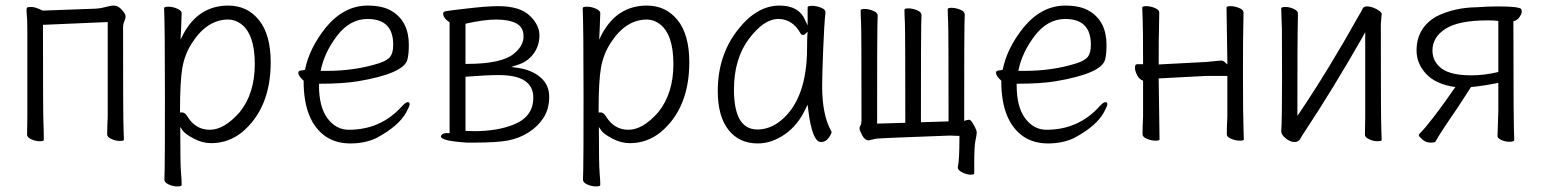

<svg xmlns="http://www.w3.org/2000/svg" viewBox="-20 -501 5540 688"><path d="M137 1Q137 5 122 5Q107 5 92 -2Q77 -9 77 -18Q77 -43 78 -81V-386Q78 -432 76 -445L75 -465Q75 -470 77 -474Q80 -476 93.5 -476Q107 -476 133 -463L324 -470Q342 -471 359 -476Q376 -481 389.5 -481Q403 -481 416.5 -466Q430 -451 430 -442.5Q430 -434 425.5 -424.5Q421 -415 421 -402Q421 -84 422.5 -48Q424 -12 424 0Q424 4 409 4Q394 4 379 -3Q364 -10 364 -19Q364 -44 366 -82V-422L134 -412V-407Q134 -100 135.5 -67Q137 -34 137 1ZM75 -465Z M631 162Q631 167 615.5 167Q600 167 584.5 160Q569 153 569 142.5Q569 132 570 106Q571 80 571 -161.5Q571 -403 568 -472Q568 -477 583.5 -477Q599 -477 615 -470Q631 -463 631 -454L629 -399L627 -359L637 -379Q692 -481 798 -481Q866 -481 908 -429Q950 -377 950 -278Q950 -113 847 -27Q798 12 737 12Q705 12 674 -4.5Q643 -21 635 -33L626 -46V-30Q626 87 628.5 116Q631 145 631 162ZM652 -83Q681 -36 732 -36Q783 -36 838 -98Q893 -165 893 -271.5Q893 -378 844 -415Q822 -431 798 -431Q722 -431 668 -347Q642 -307 633.5 -258.5Q625 -210 625 -103V-98H633Q643 -98 652 -83Z M1328 -6Q1287 13 1235.5 13Q1184 13 1147 -12Q1068 -67 1068 -210V-212Q1049 -228 1049 -241Q1049 -249 1064 -249H1065L1073 -251Q1088 -328 1148 -403Q1213 -481 1297 -481Q1354 -481 1386 -460Q1445 -423 1445 -340Q1445 -307 1440 -288Q1428 -238 1264 -210Q1209 -201 1128 -201H1123V-196Q1123 -118 1153.5 -77Q1184 -36 1230 -36Q1345 -36 1421 -121Q1434 -135 1441 -135Q1448 -135 1448 -128Q1448 -121 1436 -99Q1409 -49 1328 -6ZM1129 -247H1150Q1252 -247 1337 -274Q1368 -284 1378.5 -298Q1389 -312 1389 -341Q1389 -433 1297 -433Q1234 -433 1188 -373Q1142 -313 1129 -247Z M1653 10Q1560 4 1560 -12Q1560 -16 1565 -20Q1570 -24 1579 -24H1591V-421Q1568 -436 1568 -453Q1568 -459 1578 -461Q1588 -463 1657.5 -471Q1727 -479 1765 -479Q1842 -479 1877.5 -445.5Q1913 -412 1913 -374.5Q1913 -337 1891.5 -308Q1870 -279 1833 -268L1812 -261L1834 -258Q1885 -251 1916.5 -224Q1948 -197 1948 -154Q1948 -111 1928 -79.5Q1908 -48 1874 -26.5Q1840 -5 1800 2.5Q1760 10 1680 10ZM1653 10ZM1679 -31Q1761 -31 1819 -54Q1891 -82 1891 -151Q1891 -232 1768 -232Q1723 -232 1648 -226V-32ZM1648 -272H1653Q1778 -272 1822 -309Q1856 -337 1856 -370.5Q1856 -404 1829.5 -417.5Q1803 -431 1758.5 -431Q1714 -431 1648 -416Z M2131 162Q2131 167 2115.5 167Q2100 167 2084.5 160Q2069 153 2069 142.5Q2069 132 2070 106Q2071 80 2071 -161.5Q2071 -403 2068 -472Q2068 -477 2083.5 -477Q2099 -477 2115 -470Q2131 -463 2131 -454L2129 -399L2127 -359L2137 -379Q2192 -481 2298 -481Q2366 -481 2408 -429Q2450 -377 2450 -278Q2450 -113 2347 -27Q2298 12 2237 12Q2205 12 2174 -4.5Q2143 -21 2135 -33L2126 -46V-30Q2126 87 2128.5 116Q2131 145 2131 162ZM2152 -83Q2181 -36 2232 -36Q2283 -36 2338 -98Q2393 -165 2393 -271.5Q2393 -378 2344 -415Q2322 -431 2298 -431Q2222 -431 2168 -347Q2142 -307 2133.5 -258.5Q2125 -210 2125 -103V-98H2133Q2143 -98 2152 -83Z M2695 13Q2629 13 2590.5 -35.5Q2552 -84 2552 -175Q2552 -300 2621 -390.5Q2690 -481 2773 -481Q2842 -481 2864 -431L2874 -410V-475Q2874 -480 2890 -480Q2906 -480 2922 -473.5Q2938 -467 2938 -458Q2933 -411 2929.5 -318Q2926 -225 2926 -193Q2926 -90 2958 -32L2960 -28Q2959 -20 2948.5 -6Q2938 8 2922 8Q2890 8 2876 -109L2874 -126L2866 -110Q2839 -52 2792 -19.5Q2745 13 2695 13ZM2694 -37Q2738 -37 2777 -68Q2872 -145 2872 -330Q2872 -356 2873 -374L2874 -387L2864 -378Q2863 -376 2857.5 -376Q2852 -376 2850 -379Q2821 -433 2769 -433Q2717 -433 2663.5 -361.5Q2610 -290 2610 -180Q2610 -37 2694 -37Z M3471 120Q3471 125 3458 125Q3445 125 3428.5 117Q3412 109 3412 99Q3418 73 3418 -9V-14Q3399 -15 3389 -15H3378Q3130 -6 3119 -4Q3108 -2 3093 2Q3079 2 3069.5 -16Q3060 -34 3060 -40.5Q3060 -47 3063.5 -52Q3067 -57 3067 -70Q3067 -390 3065.5 -418.5Q3064 -447 3064 -464Q3064 -469 3078 -469Q3092 -469 3108.5 -462.5Q3125 -456 3125 -445Q3125 -434 3124 -408.5Q3123 -383 3123 -63V-58L3224 -61V-66Q3224 -392 3222.5 -420.5Q3221 -449 3221 -466Q3221 -471 3235 -471Q3249 -471 3265.5 -464.5Q3282 -458 3282 -447Q3282 -436 3281 -410.5Q3280 -385 3280 -68V-63L3379 -66V-71Q3379 -394 3377.5 -422.5Q3376 -451 3376 -468Q3376 -473 3390 -473Q3404 -473 3420.5 -466.5Q3437 -460 3437 -449Q3437 -438 3436 -412.5Q3435 -387 3435 -75V-68Q3448 -72 3453.5 -72Q3459 -72 3469.5 -53Q3480 -34 3480 -26.5Q3480 -19 3475.5 2Q3471 23 3471 82Z M3828 -6Q3787 13 3735.5 13Q3684 13 3647 -12Q3568 -67 3568 -210V-212Q3549 -228 3549 -241Q3549 -249 3564 -249H3565L3573 -251Q3588 -328 3648 -403Q3713 -481 3797 -481Q3854 -481 3886 -460Q3945 -423 3945 -340Q3945 -307 3940 -288Q3928 -238 3764 -210Q3709 -201 3628 -201H3623V-196Q3623 -118 3653.5 -77Q3684 -36 3730 -36Q3845 -36 3921 -121Q3934 -135 3941 -135Q3948 -135 3948 -128Q3948 -121 3936 -99Q3909 -49 3828 -6ZM3629 -247H3650Q3752 -247 3837 -274Q3868 -284 3878.5 -298Q3889 -312 3889 -341Q3889 -433 3797 -433Q3734 -433 3688 -373Q3642 -313 3629 -247Z M4135 -1Q4135 3 4120.5 3Q4106 3 4090 -3.5Q4074 -10 4074 -20Q4074 -45 4076 -83V-212Q4063 -216 4055 -231Q4047 -246 4047 -258.5Q4047 -271 4055 -271H4076V-276Q4076 -397 4074.5 -430.5Q4073 -464 4073 -474Q4073 -479 4087.5 -479Q4102 -479 4118 -472.5Q4134 -466 4134 -456L4133 -397Q4132 -379 4132 -275V-270L4303 -279L4354 -284Q4364 -284 4369 -278L4378 -270V-282L4375 -474Q4375 -479 4389.5 -479Q4404 -479 4420 -472.5Q4436 -466 4436 -456L4435 -397Q4434 -379 4434 -232Q4434 -85 4436 -37L4437 -1Q4437 3 4422.5 3Q4408 3 4392 -3.5Q4376 -10 4376 -20Q4376 -45 4378 -83V-229H4304L4132 -220V-215Z M4931 1Q4931 5 4916 5Q4901 5 4886 -2Q4871 -9 4871 -18Q4871 -43 4872 -81V-386L4863 -369Q4755 -180 4655 -29Q4646 -16 4639.5 -4Q4633 8 4618.5 8Q4604 8 4587.5 -5Q4571 -18 4571 -31Q4574 -62 4574 -218Q4574 -374 4573.5 -395Q4573 -416 4572 -438.5Q4571 -461 4571 -471Q4571 -476 4586 -476Q4601 -476 4616 -469Q4631 -462 4631 -453L4630 -394Q4629 -376 4629 -102V-86L4638 -99Q4740 -250 4853 -452Q4856 -455 4862.5 -469.5Q4869 -484 4900 -474Q4913 -469 4922 -462.5Q4931 -456 4931 -452L4928 -415Q4928 -83 4929.5 -47Q4931 -11 4931 1ZM4862 -471Q4862 -471 4863 -471Z M5124 6Q5122 10 5105.5 10Q5089 10 5076.5 -1.5Q5064 -13 5064 -15.5Q5064 -18 5066 -21Q5107 -62 5195 -189Q5125 -199 5090.5 -236Q5056 -273 5056 -320Q5056 -401 5127 -442Q5191 -474 5271 -475Q5310 -478 5349.5 -478Q5389 -478 5408 -475.5Q5427 -473 5430 -469.5Q5433 -466 5433 -459Q5433 -452 5425 -440Q5417 -428 5403 -425V-421Q5403 -58 5406 0Q5406 7 5389.5 7Q5373 7 5359.5 0.5Q5346 -6 5346 -13L5347 -40L5349 -106V-204Q5294 -193 5251 -189L5203 -115Q5139 -22 5124 6ZM5252 -231Q5299 -231 5349 -243V-426Q5336 -428 5311 -428Q5207 -428 5160 -398Q5113 -368 5113 -320Q5113 -287 5136 -264Q5167 -231 5252 -231ZM5127 -442Z"/></svg>

Font: LXGW WenKai Mono TC Light
Style: Regular
Weight: 300
Designer: LXGW / Fontworks Inc.
Foundry: LXGW / Fontworks Inc.
Version: Version 1.330